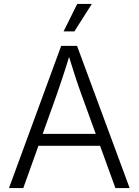

<svg xmlns="http://www.w3.org/2000/svg" viewBox="-20 -962 709 982"><path d="M25.9 0 293 -727.5H374L643.1 0H570.3L397.5 -476.1Q382.8 -516.1 365.5 -568.6Q348.1 -621.1 325.2 -695.8H340.8Q318.4 -620.6 300.5 -567.4Q282.7 -514.2 269.5 -476.1L99.1 0ZM150.4 -216.3V-277.3H518.6V-216.3ZM305.2 -801.3 375 -941.9H449.7L360.4 -801.3Z"/></svg>

Font: Inter 16pt Light
Style: Regular
Weight: 300
Version: Version 4.001;git-66647c0bb